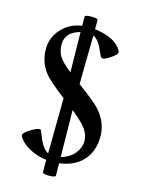

<svg xmlns="http://www.w3.org/2000/svg" viewBox="-129 -862 745 1017"><g transform="rotate(15 243.5 -353.0)"><path d="M453.1 -187Q453.1 -106.4 407.2 -55.4Q361.3 -4.4 278.3 5.9L278.8 73.2Q278.8 83.5 243.2 83.5Q207.5 83.5 207.5 73.2Q207.5 52.7 208 6.3Q153.8 0 108.9 -25.9Q69.8 -48.8 52.7 -76.7Q49.3 -82 49.3 -86.9Q49.3 -99.6 80.6 -119.6Q115.7 -142.1 132.3 -142.1Q137.7 -142.1 139.2 -139.2Q150.9 -110.8 163.1 -82.5Q182.6 -42.5 208.5 -29.8L211.9 -333Q124.5 -400.4 101.6 -428.2Q53.7 -484.9 53.7 -561.5Q53.7 -622.1 94.2 -668.5Q137.2 -718.8 208 -729L207.5 -778.8Q207.5 -788.6 243.2 -788.6Q278.8 -788.6 278.8 -778.8Q278.8 -777.3 278.3 -729Q391.1 -715.3 427.2 -653.3Q430.7 -647 430.7 -642.6Q430.7 -632.3 408.2 -615.7Q373 -589.8 357.9 -589.8Q349.6 -589.8 344.7 -598.1Q334 -622.1 322.8 -646Q303.7 -683.1 278.3 -694.8L274.4 -427.2Q368.2 -358.4 396 -328.1Q453.1 -264.6 453.1 -187ZM211.4 -474.6 208 -694.8Q127.9 -673.8 127.9 -606.4Q127.9 -567.9 144 -542Q160.6 -514.6 211.4 -474.6ZM377.4 -141.1Q377.4 -176.8 354.5 -208Q333 -237.3 274.4 -284.7L277.8 -28.3Q324.2 -40 352.1 -74.2Q377.4 -105.5 377.4 -141.1Z"/></g></svg>

Font: Dai Banna SIL Light
Style: Bold
Weight: 700
Designer: Victor Gaultney
Foundry: SIL International
Version: Version 2.001